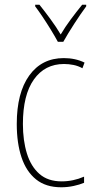

<svg xmlns="http://www.w3.org/2000/svg" viewBox="-20 -876 401 813"><path d="M239 -83Q174 -83 132.5 -116.5Q91 -150 71 -210Q51 -270 51 -351Q51 -483 104 -556.5Q157 -630 250 -630Q299 -630 338 -611L329 -587Q311 -597 291 -601Q271 -605 251 -605Q170 -605 123.5 -539.5Q77 -474 77 -351Q77 -281 94 -226Q111 -171 147 -139.5Q183 -108 241 -108Q290 -108 336 -128V-102Q317 -94 291.5 -88.5Q266 -83 239 -83ZM225 -699Q212 -723 194.5 -751.5Q177 -780 159.5 -806Q142 -832 129 -849V-856H147Q168 -830 193 -796Q218 -762 237 -730Q256 -762 279 -793Q302 -824 328 -856H345V-849Q322 -818 294.5 -775.5Q267 -733 248 -699Z"/></svg>

Font: Noto Sans Telugu UI Condensed Thin
Style: Regular
Weight: 100
Width: 3
Designer: Jelle Bosma - Monotype Design Team
Foundry: Monotype Imaging Inc.
Version: Version 2.005; ttfautohint (v1.8.4.7-5d5b)